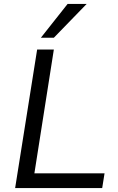

<svg xmlns="http://www.w3.org/2000/svg" viewBox="-20 -957 602 977"><path d="M57 0 169 -705H254L155 -75H512L500 0ZM188 -765 324 -937H421L254 -765Z"/></svg>

Font: Nunito Sans 10pt
Style: Italic
Weight: 400
Italic angle: -9°
Designer: Vernon Adams
Foundry: Vernon Adams
Version: Version 3.101;gftools[0.9.27]